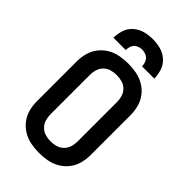

<svg xmlns="http://www.w3.org/2000/svg" viewBox="-282 -1041 1141 1141"><g transform="rotate(45 288.0 -470.5)"><path d="M288 8Q323 8 357.5 1.5Q392 -5 422.5 -23Q453 -41 474.5 -69Q496 -97 505 -131Q514 -165 514 -200V-535Q514 -570 505 -604Q496 -638 474.5 -666Q453 -694 422.5 -712Q392 -730 357.5 -736.5Q323 -743 288 -743Q253 -743 218.5 -736.5Q184 -730 153.5 -712Q123 -694 101.5 -666Q80 -638 71 -604Q62 -570 62 -535V-200Q62 -165 71 -131Q80 -97 101.5 -69Q123 -41 153.5 -23Q184 -5 218.5 1.5Q253 8 288 8ZM288 -89Q265 -89 243 -95.5Q221 -102 204.5 -118Q188 -134 181 -156Q174 -178 174 -200V-535Q174 -558 181 -580Q188 -602 204.5 -618Q221 -634 243 -640Q265 -646 288 -646Q311 -646 333 -640Q355 -634 371.5 -618Q388 -602 395 -580Q402 -558 402 -535V-200Q402 -178 395 -156Q388 -134 371.5 -118Q355 -102 333 -95.5Q311 -89 288 -89ZM117 -789H220Q220 -808 227.5 -825.5Q235 -843 252 -851.5Q269 -860 288 -860Q307 -860 324 -851.5Q341 -843 349 -825.5Q357 -808 357 -789H460Q460 -823 449 -855Q438 -887 412.5 -909.5Q387 -932 354 -940.5Q321 -949 288 -949Q255 -949 222.5 -940.5Q190 -932 164 -909.5Q138 -887 127.5 -855Q117 -823 117 -789Z"/></g></svg>

Font: Iosevka Sparkle Semibold
Style: Regular
Weight: 600
Designer: Belleve Invis
Foundry: Belleve Invis
Version: Version 4.5.0; ttfautohint (v1.8.3)